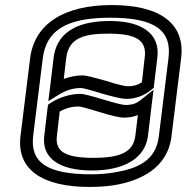

<svg xmlns="http://www.w3.org/2000/svg" viewBox="-20 -704 738 759"><path d="M696 -474C713 -611 613 -684 422 -684C233 -684 116 -610 99 -473L61 -166C45 -35 145 35 334 35C368 35 401 33 432 28C533 11 643 -38 658 -166L696 -474ZM646 -474 608 -166C597 -69 524 -37 430 -22C401 -17 372 -15 340 -15C166 -15 99 -62 111 -166L149 -473C163 -584 242 -634 416 -634C592 -634 660 -584 646 -474ZM409 -571C522 -571 561 -543 552 -476L541 -379C525 -368 508 -363 486 -363C474 -363 447 -369 400 -384C351 -398 319 -406 307 -406C282 -406 257 -401 232 -392L242 -476C252 -555 314 -571 409 -571ZM415 -621C314 -621 207 -594 192 -476L177 -351L171 -304L213 -330C243 -348 269 -356 301 -356C307 -356 332 -350 380 -335C428 -321 463 -313 479 -313C515 -313 552 -326 579 -350L588 -357L589 -368L602 -476C614 -569 543 -621 415 -621ZM515 -167C507 -106 462 -80 350 -80C236 -80 197 -106 205 -167L216 -263C241 -277 265 -283 292 -283C297 -283 322 -277 370 -262C418 -247 453 -239 470 -239C489 -239 507 -242 525 -249L515 -167ZM565 -167 580 -293 587 -349 540 -312C521 -295 503 -289 476 -289C465 -289 437 -296 390 -310C341 -325 310 -333 298 -333C259 -333 217 -320 181 -298L170 -290L168 -277L155 -167C144 -78 216 -30 344 -30C470 -30 554 -78 565 -167Z"/></svg>

Font: Gamestation Text Outline
Style: Italic
Weight: 400
Designer: Jonas Hecksher
Foundry: Jonas Hecksher, Playtypeª, e-types AS
Version: Version 1.003